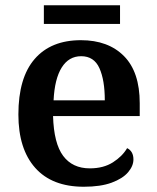

<svg xmlns="http://www.w3.org/2000/svg" viewBox="-20 -701 597 731"><path d="M299 10Q178 10 114 -62Q50 -134 50 -265Q50 -405 112 -476.5Q174 -548 288 -548Q392 -548 452 -487.5Q512 -427 512 -308V-259H182Q185 -155 220.5 -107.5Q256 -60 322 -60Q374 -60 410 -83Q446 -106 464 -137Q488 -125 488 -94Q488 -69 467.5 -45Q447 -21 405 -5.5Q363 10 299 10ZM379 -319Q379 -396 358.5 -441.5Q338 -487 289 -487Q242 -487 215 -444Q188 -401 184 -319ZM147 -610V-681H437V-610Z"/></svg>

Font: Noto Serif Toto SemiBold
Style: Regular
Weight: 600
Designer: Monotype Design Team
Foundry: Monotype Imaging Inc.
Version: Version 2.001; ttfautohint (v1.8.4.7-5d5b)